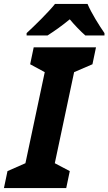

<svg xmlns="http://www.w3.org/2000/svg" viewBox="-49 -954 550 974"><path d="M287 0 305 -86 229 -126 327 -588 420 -628 438 -714H122L104 -628L178 -588L80 -126L-11 -86L-29 0ZM86 -774H192C231 -799 266 -824 305 -856C328 -828 361 -794 384 -774H481V-786C454 -825 415 -887 395 -934H230C197 -892 124 -821 86 -786Z"/></svg>

Font: BC Sans
Style: Bold Italic
Weight: 700
Italic angle: -12°
Designer: Monotype Design Team
Province of B.C.
Foundry: Monotype Imaging Inc.
Version: Version 2.000;GOOG;noto-source:20170915:90ef993387c0